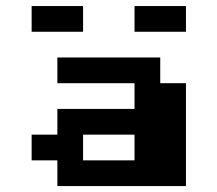

<svg xmlns="http://www.w3.org/2000/svg" viewBox="-20 -628 734 648"><path d="M260.4 -86.8H434V-173.6H260.4ZM173.6 0V-86.8H86.8V-173.6H173.6V-260.4H434V-347.2H173.6V-434H520.8V-347.2H607.6V0ZM434 -520.8V-607.6H607.6V-520.8ZM86.8 -520.8V-607.6H260.4V-520.8Z"/></svg>

Font: 8-bit Operator+ 8
Style: Bold
Weight: 700
Designer: GrandChaos9000
Version: Version 1.3.0 - August 1, 2014